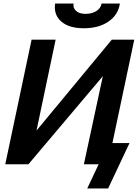

<svg xmlns="http://www.w3.org/2000/svg" viewBox="-20 -936 785 1094"><path d="M10 0 160 -710H297L188 -192L617 -710H745L595 0H458L566 -502L142 0ZM458 -775Q373 -775 329 -813.5Q285 -852 294 -916H399Q395 -890 414 -873.5Q433 -857 467 -857Q504 -857 529 -873Q554 -889 559 -916H663Q654 -852 598.5 -813.5Q543 -775 458 -775ZM477 138 542 0H458L484 -121H718L596 138Z"/></svg>

Font: Raleway
Style: Bold Italic
Weight: 700
Italic angle: -12°
Designer: Matt McInerney, Pablo Impallari, Rodrigo Fuenzalida
Foundry: Matt McInerney, Pablo Impallari, Rodrigo Fuenzalida
Version: Version 4.101;RELEASE